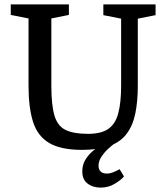

<svg xmlns="http://www.w3.org/2000/svg" viewBox="-20 -668 757 875"><path d="M354 15Q257 15 204 -16.5Q151 -48 130.5 -113Q110 -178 110 -278V-584L29 -600V-648H294V-600L214 -584V-278Q214 -190 228 -142Q242 -94 278.5 -76Q315 -58 381 -58Q441 -58 473.5 -80.5Q506 -103 519 -152Q532 -201 532 -278V-583L451 -599V-648H689V-599L608 -583V-278Q608 -205 596.5 -150Q585 -95 557 -58Q529 -21 479.5 -3Q430 15 354 15ZM439 187Q403 187 379 168.5Q355 150 355 113Q355 81 371.5 56Q388 31 412 13Q436 -5 459 -16H505Q489 -5 471.5 11.5Q454 28 441.5 47.5Q429 67 429 87Q429 104 438.5 113.5Q448 123 467 123Q481 123 496 117Q511 111 525 103L545 136Q532 152 503 169.5Q474 187 439 187Z"/></svg>

Font: Faustina Medium
Style: Regular
Weight: 500
Designer: Alfonso Garcia
Foundry: http://www.omnibus-type.com
Version: Version 1.200